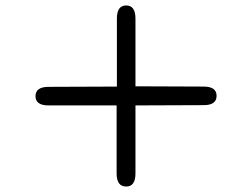

<svg xmlns="http://www.w3.org/2000/svg" viewBox="-20 -707 923 703"><path d="M476 -72Q476 -24 442 -24Q407 -24 407 -72V-321H158Q110 -321 110 -355Q110 -389 158 -389L408 -390V-639Q408 -687 442 -687Q476 -687 476 -639V-391L726 -390Q773 -390 773 -356Q773 -322 726 -322L476 -321Z"/></svg>

Font: Zen Maru Gothic Medium
Style: Regular
Weight: 500
Designer: Yoshimichi Ohira
Foundry: Positype
Version: Version 1.001